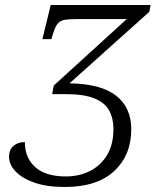

<svg xmlns="http://www.w3.org/2000/svg" viewBox="-20 -734 640 765"><path d="M238 11Q166 11 116.5 -6.5Q67 -24 41.5 -51.5Q16 -79 16 -109Q16 -138 34 -153Q52 -168 79 -168Q79 -105 120.5 -68Q162 -31 242 -31Q296 -31 339 -53Q382 -75 407 -117Q432 -159 432 -220Q432 -262 415 -293.5Q398 -325 356 -342Q314 -359 241 -359H188L194 -393L485 -658H289Q254 -658 235.5 -654.5Q217 -651 207 -636Q197 -621 188 -589L185 -578H149L182 -714H580L575 -687L257 -402Q383 -400 443 -352.5Q503 -305 503 -219Q503 -116 435 -52.5Q367 11 238 11Z"/></svg>

Font: Noto Serif Light
Style: Italic
Weight: 300
Italic angle: -12°
Designer: Monotype Design Team
Foundry: Monotype Imaging Inc.
Version: Version 2.013